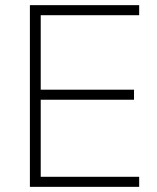

<svg xmlns="http://www.w3.org/2000/svg" viewBox="-20 -725 610 745"><path d="M96 0V-705H520V-666H138V-377H500V-338H138V-39H520V0Z"/></svg>

Font: Nunito Sans 12pt ExtraLight 12pt ExtraLight
Style: Regular
Weight: 250
Version: Version 3.101;gftools[0.9.27]